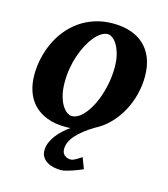

<svg xmlns="http://www.w3.org/2000/svg" viewBox="-107 -584 766 876"><g transform="rotate(15 276.5 -146.0)"><path d="M377.9 -307.1Q377.9 -343.8 370.6 -370.1Q363.3 -396.5 352.8 -413.6Q342.3 -430.7 330.3 -438.7Q318.4 -446.8 309.1 -446.8Q293.9 -446.8 278.1 -436.8Q262.2 -426.8 247.3 -408.9Q232.4 -391.1 219.2 -366.5Q206.1 -341.8 196 -312.7Q186 -283.7 180.4 -251.2Q174.8 -218.8 174.8 -185.1Q174.8 -146.5 182.4 -119.4Q189.9 -92.3 200.9 -75.4Q211.9 -58.6 223.6 -50.8Q235.4 -43 244.1 -43Q270.5 -43 294.7 -66.9Q318.8 -90.8 337.4 -128.9Q356 -167 366.9 -213.9Q377.9 -260.7 377.9 -307.1ZM522 -303.2Q522 -259.8 511 -217Q500 -174.3 479.2 -136.5Q458.5 -98.6 428 -67.6Q397.5 -36.6 358.4 -17.1Q308.1 13.7 279.5 45.7Q251 77.6 251 110.8Q251 129.9 262.9 139.9Q274.9 149.9 293 149.9Q297.9 149.9 304.4 147.2Q311 144.5 317.9 140.4Q324.7 136.2 331.3 132.1Q337.9 127.9 342.3 125L362.3 176.8Q352.5 181.2 339.4 186.5Q326.2 191.9 312 196.5Q297.9 201.2 284.4 204.6Q271 208 261.2 208Q245.1 208 228.3 204.6Q211.4 201.2 197.5 193.1Q183.6 185.1 174.8 172.1Q166 159.2 166 140.1Q166 120.6 173.8 102.3Q181.6 84 194.1 67.6Q206.5 51.3 222.4 36.9Q238.3 22.5 254.4 11.2Q249 11.7 243.2 12Q237.3 12.2 231.9 12.2Q180.7 12.2 143.1 -2.4Q105.5 -17.1 80.8 -42.7Q56.2 -68.4 44.2 -103.8Q32.2 -139.2 32.2 -181.2Q32.2 -220.2 40.8 -259Q49.3 -297.9 65.7 -333.5Q82 -369.1 106.4 -399.4Q130.9 -429.7 162.8 -452.1Q194.8 -474.6 234.1 -487.3Q273.4 -500 319.8 -500Q365.7 -500 403.1 -487.5Q440.4 -475.1 466.8 -450.4Q493.2 -425.8 507.6 -388.9Q522 -352.1 522 -303.2Z"/></g></svg>

Font: Charis SIL Eur
Style: Bold Italic
Weight: 700
Italic angle: -11°
Foundry: SIL International
Version: Version 5.000